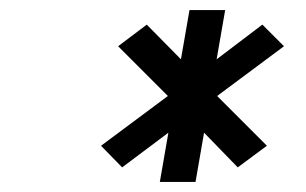

<svg xmlns="http://www.w3.org/2000/svg" viewBox="-20 -699 609 382"><path d="M369 -337 386 -435 453 -366 511 -409 412 -508 545 -607 502 -650 411 -581 428 -679H357L340 -581L272 -650L215 -607L314 -508L181 -409L223 -366L315 -435L298 -337Z"/></svg>

Font: Charger Monospace
Style: Regular
Weight: 400
Designer: Jasper
Foundry: Cannot Into Space Fonts
Version: Version 0.980